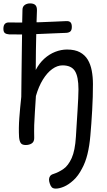

<svg xmlns="http://www.w3.org/2000/svg" viewBox="-28 -838 626 1128"><path d="M300 270Q284 270 276.5 262.5Q269 255 264 239Q260 227 260 216.5Q260 206 266 197Q272 188 286 184Q317 174 345 154.5Q373 135 393 91Q413 47 418 -35Q420 -68 422.5 -108Q425 -148 427.5 -187.5Q430 -227 431.5 -260.5Q433 -294 433 -313Q433 -388 412 -421Q391 -454 339 -454Q309 -454 279 -432.5Q249 -411 224 -370.5Q199 -330 183 -274Q180 -220 177 -180Q174 -140 173 -104Q172 -68 173 -27Q173 -5 158.5 4.5Q144 14 123 14Q102 14 94 2.5Q86 -9 84 -33Q81 -85 85.5 -145Q90 -205 97 -269Q98 -341 98.5 -405Q99 -469 100 -524.5Q101 -580 101.5 -627Q102 -674 102.5 -712.5Q103 -751 104 -780Q104 -799 117 -808.5Q130 -818 149 -818Q170 -818 180 -808Q190 -798 189 -775Q188 -752 187 -717.5Q186 -683 185 -638.5Q184 -594 183 -541Q182 -488 182 -427Q203 -467 232.5 -493.5Q262 -520 296.5 -533.5Q331 -547 366 -547Q412 -547 441.5 -531Q471 -515 487.5 -487.5Q504 -460 511 -423Q518 -386 518 -344Q518 -309 517 -269.5Q516 -230 513.5 -189.5Q511 -149 508.5 -111.5Q506 -74 503 -43Q498 18 486 67Q474 116 454 152Q432 195 403.5 221Q375 247 348 258.5Q321 270 300 270ZM26 -636Q10 -637 1 -643.5Q-8 -650 -8 -669Q-8 -689 1 -698Q10 -707 26 -706Q70 -705 116.5 -705.5Q163 -706 208.5 -707.5Q254 -709 293.5 -711Q333 -713 361 -714Q378 -715 386 -707Q394 -699 394 -680Q394 -662 386 -654Q378 -646 361 -645Q331 -644 286.5 -642Q242 -640 193 -638Q144 -636 100 -635.5Q56 -635 26 -636Z"/></svg>

Font: Playpen Sans
Style: Regular
Weight: 400
Designer: Laura Meseguer, Veronika Burian, José Scaglione, Kostas Bartsokas, Vera Evstafieva, Tom Grace, Yorlmar Campos
Foundry: TypeTogether
Version: Version 2.000